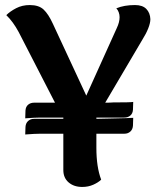

<svg xmlns="http://www.w3.org/2000/svg" viewBox="-20 -727 632 761"><path d="M545 -571 397 -320Q417 -320 428 -321Q498 -321 508 -323L507 -292Q506 -277 496.5 -269Q487 -261 473 -261H362V-256L406 -257Q503 -259 508 -260L507 -229Q506 -214 496.5 -205.5Q487 -197 473 -197H362V-141Q362 -65 381 -15Q370 -4 350 5Q330 14 306 14Q273 14 252 -4Q231 -22 231 -53V-197H140Q119 -197 80 -194L81 -224Q82 -239 91.5 -247.5Q101 -256 115 -256H231V-261H140Q119 -261 80 -258L81 -289Q82 -304 91.5 -312Q101 -320 115 -320H198L54 -600Q32 -641 5 -667Q20 -682 44 -694.5Q68 -707 98 -707Q134 -707 153 -689Q172 -671 189 -634L322 -348L443 -616Q454 -639 454 -659Q454 -669 450.5 -678.5Q447 -688 441 -694Q472 -707 515 -707Q545 -707 560 -691.5Q575 -676 576 -651Q576 -636 567.5 -614.5Q559 -593 545 -571Z"/></svg>

Font: Arima Madurai Black
Style: Regular
Weight: 900
Designer: Joana Correia and Natanael Gama
Foundry: NDISCOVER
Version: Version 1.019